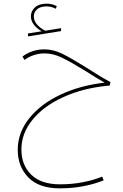

<svg xmlns="http://www.w3.org/2000/svg" viewBox="-20 -687 670 1050"><path d="M451 -318Q461 -312 502 -286Q543 -260 584 -238L580 -219L567 -218Q435 -205 327.5 -156.5Q220 -108 158.5 -33Q97 42 97 131Q97 215 150.5 268Q204 321 309 321Q374 321 433 309.5Q492 298 539 279L547 299Q499 319 437.5 331Q376 343 307 343Q193 343 135 283.5Q77 224 77 132Q77 39 139.5 -39.5Q202 -118 310 -169Q418 -220 552 -235Q500 -265 449 -298Q364 -350 317 -372.5Q270 -395 223 -395Q195 -395 166.5 -386Q138 -377 114 -359L103 -378Q155 -417 223 -417Q271 -417 318.5 -394Q366 -371 451 -318ZM314 -533V-517L133 -488V-504L208 -516Q180 -532 164.5 -553Q149 -574 149 -597Q149 -627 171.5 -647Q194 -667 235 -667Q264 -667 290 -654L286 -639Q260 -652 235 -652Q200 -652 182.5 -636Q165 -620 165 -597Q165 -553 227 -519Z"/></svg>

Font: FiraGO Thin
Style: Italic
Weight: 100
Italic angle: -8°
Designer: bBox Type GmbH
Foundry: bBox Type GmbH
Version: Version 1.001